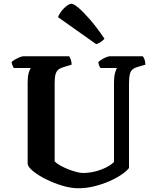

<svg xmlns="http://www.w3.org/2000/svg" viewBox="-20 -1004 825 1024"><path d="M397.5 0Q357.5 0 312 -13.8Q266.5 -27.5 225.5 -48Q184.5 -68.5 157.2 -90.5Q130 -112.5 127.5 -130V-564.5Q127.5 -596 133.2 -616Q139 -636 145 -641.5H53.5Q51 -646.5 47 -654.2Q43 -662 42 -673Q47.5 -679.5 60 -686.5Q72.5 -693.5 85.2 -698.8Q98 -704 103.5 -704H348.5Q353 -698.5 357.5 -686.5Q362 -674.5 362 -659L318.5 -646Q301 -641 290.5 -632Q280 -623 275.8 -606.2Q271.5 -589.5 271.5 -560V-143Q282.5 -132 302 -121Q321.5 -110 344 -101.2Q366.5 -92.5 387.2 -87Q408 -81.5 421.5 -81.5Q456 -81.5 488.2 -89.8Q520.5 -98 546.8 -111.5Q573 -125 588 -140V-564Q588 -596 593.8 -616.2Q599.5 -636.5 604.5 -641.5H516Q512 -646 508.8 -654.2Q505.5 -662.5 504.5 -673Q510.5 -679.5 522.5 -686.8Q534.5 -694 547 -699Q559.5 -704 565.5 -704H741.5Q746.5 -698 750.8 -687Q755 -676 755.5 -659L717 -648Q697.5 -642.5 687 -633.8Q676.5 -625 672.2 -607Q668 -589 668 -554.5V-108Q655 -91 627 -72Q599 -53 561.5 -36.8Q524 -20.5 481.8 -10.2Q439.5 0 397.5 0ZM493 -768.5 289.5 -912.5Q295.5 -929.5 308.5 -946Q321.5 -962.5 336.5 -973.2Q351.5 -984 361.5 -984Q373.5 -984 400.2 -961Q427 -938 463 -896.2Q499 -854.5 537 -797.5Q532.5 -791 519.2 -781.5Q506 -772 493 -768.5Z"/></svg>

Font: Texturina Medium
Style: Regular
Weight: 500
Designer: Guillermo Torres Carreño
Foundry: Omnibus-Type
Version: Version 1.003